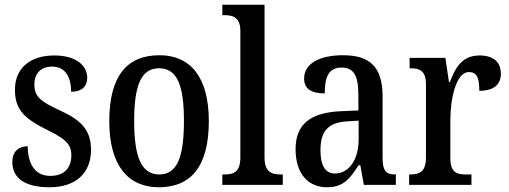

<svg xmlns="http://www.w3.org/2000/svg" viewBox="-20 -780 2146 810"><path d="M189 10C299 10 364 -49 364 -148C364 -234 319 -275 231 -315C153 -351 125 -372 125 -423C125 -469 151 -499 200 -499C251 -499 280 -461 280 -393C325 -393 348 -415 348 -452C348 -502 303 -546 209 -546C110 -546 43 -495 43 -401C43 -315 86 -278 181 -231C256 -194 281 -172 281 -125C281 -72 252 -38 192 -38C127 -38 97 -90 97 -163C66 -163 32 -147 32 -97C32 -27 87 10 189 10Z M650 10C788 10 861 -81 861 -269C861 -456 782 -547 653 -547C513 -547 441 -456 441 -269C441 -81 521 10 650 10ZM652 -44C575 -44 546 -121 546 -269C546 -417 574 -492 651 -492C729 -492 756 -417 756 -269C756 -121 729 -44 652 -44Z M918 0H1173V-44H1163C1125 -44 1096 -55 1096 -116V-760H918V-716H928C960 -716 994 -708 994 -650V-116C994 -55 966 -44 928 -44H918Z M1359 10C1430 10 1456 -27 1493 -83H1500L1515 0H1650V-44H1647C1608 -44 1594 -60 1594 -115V-374C1594 -500 1538 -547 1427 -547C1332 -547 1263 -514 1263 -449C1263 -406 1292 -386 1350 -386C1350 -451 1364 -495 1421 -495C1481 -495 1492 -447 1492 -373V-314L1421 -311C1291 -306 1227 -257 1227 -151C1227 -41 1285 10 1359 10ZM1393 -48C1351 -48 1332 -84 1332 -145C1332 -223 1360 -263 1445 -268L1493 -271V-191C1493 -108 1453 -48 1393 -48Z M1706 0H1969V-44H1945C1909 -44 1880 -52 1880 -111V-275C1880 -360 1903 -476 1958 -476C1992 -476 2002 -452 2002 -397C2064 -397 2093 -424 2093 -469C2093 -516 2064 -546 2003 -546C1932 -546 1902 -498 1878 -434H1874L1859 -536H1708V-492H1711C1749 -492 1777 -483 1777 -424V-116C1777 -53 1748 -44 1709 -44H1706Z"/></svg>

Font: Noto Serif Bengali Condensed Medium
Style: Regular
Weight: 500
Width: 3
Designer: Juan Bruce, Universal Thirst, Indian Type Foundry and the Monotype Design Team.
Foundry: Monotype Imaging Inc.
Version: Version 2.003